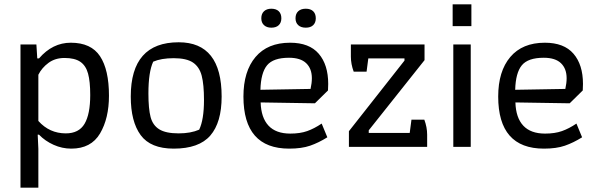

<svg xmlns="http://www.w3.org/2000/svg" viewBox="-20 -674 2744 881"><path d="M74 -470H147L151 -406H159Q221 -478 305 -478Q398 -478 439 -416Q480 -354 480 -235Q480 -131 439 -61.5Q398 8 307 8Q265 8 226 -9.5Q187 -27 159 -56H153L156 9V187H74ZM394 -238Q394 -300 384 -336.5Q374 -373 348.5 -390.5Q323 -408 276 -408Q233 -408 202.5 -385.5Q172 -363 156 -331V-119Q207 -62 282 -62Q342 -62 368 -106Q394 -150 394 -238Z M580 -231Q580 -480 800 -480Q997 -480 997 -231Q997 -112 945 -52Q893 8 777 8Q671 8 625.5 -54Q580 -116 580 -231ZM894 -79Q916 -125 916 -215Q916 -286 905.5 -326.5Q895 -367 865.5 -387Q836 -407 777 -407Q720 -407 683 -391Q661 -344 661 -245Q661 -175 671 -137Q681 -99 711 -80.5Q741 -62 800 -62Q855 -62 894 -79Z M1179 -590Q1179 -611 1191.5 -622.5Q1204 -634 1225 -634Q1247 -634 1259 -622.5Q1271 -611 1271 -590Q1271 -570 1259 -558.5Q1247 -547 1225 -547Q1204 -547 1191.5 -558.5Q1179 -570 1179 -590ZM1336 -590Q1336 -611 1348.5 -622.5Q1361 -634 1383 -634Q1405 -634 1417 -622.5Q1429 -611 1429 -590Q1429 -570 1417 -558.5Q1405 -547 1383 -547Q1361 -547 1348.5 -558.5Q1336 -570 1336 -590ZM1097 -231Q1097 -347 1152.5 -412.5Q1208 -478 1311 -478Q1399 -478 1442.5 -427.5Q1486 -377 1486 -289Q1486 -269 1485 -259L1425 -200L1176 -204Q1178 -134 1212 -97.5Q1246 -61 1312 -61Q1357 -61 1389.5 -72.5Q1422 -84 1456 -107L1482 -44Q1442 -19 1403 -5.5Q1364 8 1307 8Q1097 8 1097 -231ZM1405 -266Q1411 -293 1411 -315Q1411 -359 1385 -384Q1359 -409 1306 -409Q1234 -409 1205.5 -374.5Q1177 -340 1175 -262Z M1581 -72 1836 -396V-406H1670L1662 -345H1603Q1590 -380 1590 -414V-470H1928V-398L1672 -76V-64H1860L1868 -125H1927Q1940 -90 1940 -56V0H1581Z M2057 -654H2143V-554H2057ZM2060 -470H2140V0H2060Z M2266 -231Q2266 -347 2321.5 -412.5Q2377 -478 2480 -478Q2568 -478 2611.5 -427.5Q2655 -377 2655 -289Q2655 -269 2654 -259L2594 -200L2345 -204Q2347 -134 2381 -97.5Q2415 -61 2481 -61Q2526 -61 2558.5 -72.5Q2591 -84 2625 -107L2651 -44Q2611 -19 2572 -5.5Q2533 8 2476 8Q2266 8 2266 -231ZM2574 -266Q2580 -293 2580 -315Q2580 -359 2554 -384Q2528 -409 2475 -409Q2403 -409 2374.5 -374.5Q2346 -340 2344 -262Z"/></svg>

Font: Athiti Medium
Style: Regular
Weight: 500
Designer: CadsonDemak Team
Foundry: CadsonDemak
Version: Version 1.033